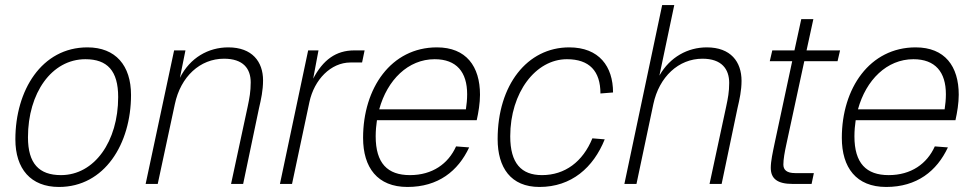

<svg xmlns="http://www.w3.org/2000/svg" viewBox="-20 -730 3863 762"><path d="M214 12C395 12 500 -159 500 -353C500 -470 439 -542 327 -542C145 -542 41 -371 41 -177C41 -60 102 12 214 12ZM222 -35C135 -35 91 -81 91 -185C91 -361 185 -495 319 -495C406 -495 449 -449 449 -345C449 -169 355 -35 222 -35Z M558 0H606L674 -317C697 -426 774 -497 869 -497C945 -497 975 -458 975 -403C975 -367 970 -340 963 -307L897 0H945L1008 -301C1016 -335 1024 -371 1024 -411C1024 -485 981 -542 886 -542C807 -542 734 -501 694 -421L716 -530H671Z M1091 0H1139L1208 -325C1227 -414 1293 -482 1371 -482H1417L1427 -530H1386C1313 -530 1262 -492 1223 -418L1244 -530H1203Z M1597 12C1719 12 1798 -51 1842 -145L1790 -149C1759 -80 1696 -35 1607 -35C1518 -35 1471 -82 1471 -189C1471 -211 1473 -233 1476 -253H1872C1879 -284 1885 -321 1885 -354C1885 -467 1830 -542 1714 -542C1532 -542 1421 -380 1421 -183C1421 -65 1478 12 1597 12ZM1705 -495C1792 -495 1834 -444 1834 -356C1834 -335 1832 -316 1829 -296H1485C1517 -413 1600 -495 1705 -495Z M2121 12C2248 12 2335 -65 2380 -177L2331 -181C2293 -88 2222 -35 2131 -35C2049 -35 2005 -82 2005 -189C2005 -363 2106 -495 2230 -495C2319 -495 2363 -448 2363 -359L2413 -363C2413 -466 2358 -542 2239 -542C2072 -542 1955 -392 1955 -178C1955 -65 2007 12 2121 12Z M2458 0H2506L2573 -317C2596 -425 2673 -497 2768 -497C2844 -497 2874 -456 2874 -401C2874 -365 2869 -340 2862 -307L2796 0H2844L2907 -301C2915 -335 2923 -371 2923 -409C2923 -485 2880 -542 2785 -542C2710 -542 2639 -504 2597 -430L2656 -710H2608Z M3126 0H3201L3210 -43H3136C3102 -43 3089 -56 3089 -77C3089 -98 3094 -126 3101 -158L3172 -487H3304L3314 -530H3181L3208 -654H3160L3133 -530H3045L3035 -487H3124L3054 -160C3047 -126 3039 -91 3039 -64C3039 -21 3065 0 3126 0Z M3497 12C3619 12 3698 -51 3742 -145L3690 -149C3659 -80 3596 -35 3507 -35C3418 -35 3371 -82 3371 -189C3371 -211 3373 -233 3376 -253H3772C3779 -284 3785 -321 3785 -354C3785 -467 3730 -542 3614 -542C3432 -542 3321 -380 3321 -183C3321 -65 3378 12 3497 12ZM3605 -495C3692 -495 3734 -444 3734 -356C3734 -335 3732 -316 3729 -296H3385C3417 -413 3500 -495 3605 -495Z"/></svg>

Font: Geist ExtraLight
Style: Italic
Weight: 200
Italic angle: -12°
Designer: Basement.studio, Andrés Briganti, Mateo Zaragoza
Foundry: Basement.studio, Vercel, Andrés Briganti, Guido Ferreyra, Mateo Zaragoza
Version: Version 1.500